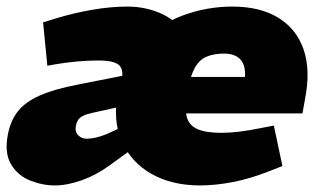

<svg xmlns="http://www.w3.org/2000/svg" viewBox="-39 -555 965 584"><path d="M128 9Q90 9 52.5 -6Q15 -21 -5.5 -55.5Q-26 -90 -15 -146Q-7 -188 15.5 -216.5Q38 -245 82 -264.5Q126 -284 199 -298L341 -326L320 -229L243 -212Q224 -208 213.5 -202.5Q203 -197 198.5 -190Q194 -183 192 -173Q188 -155 198.5 -144Q209 -133 225 -133Q237 -133 252.5 -136.5Q268 -140 285 -147L333 -169L366 -104L293 -51Q253 -22 209 -6.5Q165 9 128 9ZM318 -240 331 -309Q338 -344 322.5 -357.5Q307 -371 259 -371Q228 -371 195 -368Q162 -365 127 -359L105 -355L92 -487L131 -499Q187 -516 243 -525.5Q299 -535 348 -535Q406 -535 455 -512Q504 -489 528.5 -441Q553 -393 538 -316L526 -254ZM569 9Q484 9 422 -26Q360 -61 331.5 -125Q303 -189 320 -276Q338 -367 391 -424Q444 -481 517 -508Q590 -535 668 -535Q752 -535 807.5 -501Q863 -467 884.5 -404.5Q906 -342 889 -255L881 -210H475L496 -321H747L702 -291Q713 -344 697 -368Q681 -392 643 -392Q611 -392 589 -382.5Q567 -373 553.5 -348.5Q540 -324 531 -279Q522 -230 528.5 -202Q535 -174 561 -162.5Q587 -151 634 -151Q659 -151 688.5 -154.5Q718 -158 752 -165L794 -173L820 -50L774 -32Q720 -11 668 -1Q616 9 569 9Z"/></svg>

Font: REM Black
Style: Italic
Weight: 900
Italic angle: -11°
Designer: Octavio Pardo
Foundry: Ashler Design
Version: Version 1.005;gftools[0.9.28]